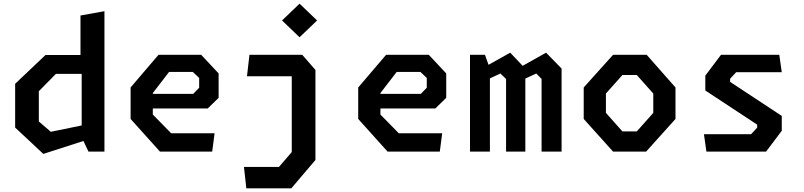

<svg xmlns="http://www.w3.org/2000/svg" viewBox="-20 -826 4380 1046"><path d="M462 0H549V-765L418.5 -741.5V-526.5H228L62.5 -369.5V-131L216 12.5L434.5 -58ZM191.5 -164V-329L284.5 -423.5H425V-142.5L257 -108Z M851.5 0H1136L1149 -100H912.5L812.5 -202V-235H1111.5L1171 -293V-426L1076 -527.5H843.5L691.5 -349.5V-178ZM812.5 -314.5V-319L901 -434H1030.5L1065 -401.5V-348L1032.5 -314.5Z M1322 200H1567L1698.5 45.5V-445L1626.5 -527.5H1339L1325.5 -410.5H1569.5V2.5L1499.5 83.5H1309ZM1612 -623 1707.5 -714.5 1612 -806 1516.5 -714.5Z M2091.5 0H2376L2389 -100H2152.5L2052.5 -202V-235H2351.5L2411 -293V-426L2316 -527.5H2083.5L1931.5 -349.5V-178ZM2052.5 -314.5V-319L2141 -434H2270.5L2305 -401.5V-348L2272.5 -314.5Z M2930.5 0H3039.5V-452.5L2955 -539L2827.5 -467.5L2759.5 -539L2641.5 -473L2622 -527.5H2540.5V0H2649V-399L2706 -425.5L2737 -396V0H2842V-398L2901.5 -425.5L2930.5 -396Z M3320 0H3500L3660 -178V-349.5L3503 -527.5H3320L3160 -349.5V-178ZM3371 -110 3281 -211V-316.5L3371 -417.5H3449L3539 -316.5V-211L3449 -110Z M3828.5 0H4153.5L4239 -113.5V-194.5L3957.5 -380V-397L3990.5 -432.5H4239L4225.5 -527.5H3908L3822.5 -414V-333L4105 -147V-130.5L4072 -95H3815Z"/></svg>

Font: Monaspace Krypton SemiBold
Style: Regular
Weight: 600
Designer: Riley Cran & the Lettermatic Team
Foundry: Lettermatic
Version: Version 1.200 (Monaspace Krypton)